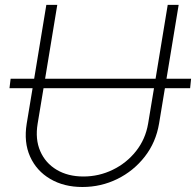

<svg xmlns="http://www.w3.org/2000/svg" viewBox="-20 -747 795 779"><path d="M755.3 -427.6 751.4 -389.2H649.1L625.4 -245.7Q612.6 -169.4 567.3 -111.3Q522 -53.3 456 -20.8Q389.9 11.7 314.3 11.7Q239.3 11.7 183.8 -21Q128.2 -53.6 102.1 -111.7Q76 -169.7 88.4 -245.7L112.2 -389.2H18.5L23.1 -427.6H118.6L168 -727.3H212.4L163 -427.6H611.2L660.5 -727.3H704.9L655.5 -427.6ZM604.8 -389.2H156.6L132.8 -245.7Q122.2 -182.2 143.3 -133.7Q164.4 -85.2 210 -58.1Q255.7 -30.9 318.5 -30.9Q381.4 -30.9 437.3 -58.1Q493.3 -85.2 531.8 -133.7Q570.3 -182.2 581 -245.7Z"/></svg>

Font: Inter UI Extra Light
Style: Italic
Weight: 200
Italic angle: -9.39999°
Designer: Rasmus Andersson
Foundry: rsms
Version: 3.2;8d6f07862